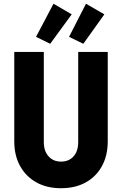

<svg xmlns="http://www.w3.org/2000/svg" viewBox="-20 -997 652 1025"><path d="M305.7 7.8Q230 7.8 174.1 -23.4Q118.2 -54.7 87.2 -110.8Q56.2 -167 56.2 -242.7V-719.7H213.9V-238.3Q213.9 -190.9 239 -162.6Q264.2 -134.3 305.7 -134.3Q347.7 -134.3 372.6 -162.1Q397.5 -189.9 397.5 -238.3V-719.7H555.2V-242.7Q555.2 -167 524.4 -110.6Q493.7 -54.2 437.7 -23.2Q381.8 7.8 305.7 7.8ZM248 -763.2 172.4 -800.3 265.6 -977.1 362.8 -920.4ZM424.8 -763.2 348.6 -800.3 439 -977.1 537.1 -920.4Z"/></svg>

Font: Reddit Sans Condensed ExtraBold
Style: Regular
Weight: 800
Designer: Stephen Hutchings
Foundry: Reddit
Version: Version 1.014